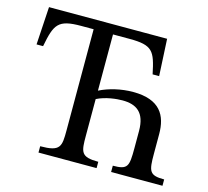

<svg xmlns="http://www.w3.org/2000/svg" viewBox="-97 -769 954 881"><g transform="rotate(15 380.5 -328.5)"><path d="M433 0V-30C349 -30 347 -53 347 -132V-305C389 -326 440 -331 468 -331C534 -331 577 -303 577 -215V-133C577 -46 573 -30 502 -30V0H746V-30C675 -30 670 -48 670 -132V-225C670 -313 634 -381 505 -381C448 -381 391 -367 347 -345V-612H425C536 -612 548 -588 570 -482H601L592 -657H31L20 -477H51C72 -586 86 -612 196 -612H255V-132C255 -54 253 -30 157 -30V0Z"/></g></svg>

Font: STIX Two Text
Style: Regular
Weight: 400
Designer: Ross Mills, John Hudson & Paul Hanslow, Tiro Typeworks Ltd; with prior portions MicroPress Inc., and Coen Hoffman.
Foundry: Tiro Typeworks Ltd
Version: Version 2.13 b171